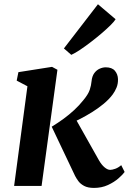

<svg xmlns="http://www.w3.org/2000/svg" viewBox="-20 -888 615 917"><path d="M47.4 0 111 -476 59.7 -503 67.9 -543.4 228.5 -568.7 254.3 -554.8 178.6 0ZM429 9.5Q399.7 9.5 381.8 -0.1Q363.9 -9.7 354.2 -23Q344.5 -36.3 338.7 -47.6L227 -282.8Q257 -301.2 283.7 -320.7Q310.3 -340.2 333.9 -362Q357.4 -383.7 377.2 -408.4Q401.4 -437.4 408.5 -458.8Q415.5 -480.2 417.2 -499.5Q419.5 -524 430.3 -538.7Q441.1 -553.3 456 -559.9Q470.8 -566.5 484.9 -566.5Q514.8 -566.5 528.8 -549.9Q542.8 -533.4 543.5 -510.2Q544.1 -487.5 536.4 -469.3Q528.8 -451 517.8 -436.3Q500.3 -413 474.5 -391.7Q448.6 -370.4 419.7 -352.4Q390.8 -334.5 363.6 -320.5Q336.3 -306.5 315.4 -297L329.4 -341.2L453 -121.7Q465.1 -100.7 479.5 -88.7Q493.8 -76.7 506.3 -76.7Q515.7 -76.7 530.2 -81.8Q544.7 -86.8 559 -99.2L575.2 -66.7Q566.7 -54.4 546.1 -36.4Q525.6 -18.3 495.7 -4.4Q465.7 9.5 429 9.5ZM285.2 -656.7 447.8 -867.7 532.1 -796.2Q526.6 -786.4 508.9 -768.7Q491.2 -751 466.4 -729.7Q441.6 -708.5 414.5 -687.7Q387.4 -666.8 362.7 -650.3Q337.9 -633.8 320.5 -626Z"/></svg>

Font: Merriweather 7pt Light
Style: Italic
Weight: 300
Italic angle: -7.8°
Designer: Eben Sorkin
Foundry: Eben Sorkin
Version: Version 2.200;gftools[0.9.31]